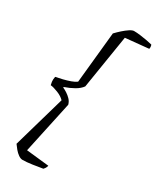

<svg xmlns="http://www.w3.org/2000/svg" viewBox="-239 -866 906 1101"><g transform="rotate(30 214.5 -316.0)"><path d="M116 164Q104 164 89.5 154Q75 144 62.5 129Q50 114 41 101L140 -244Q123 -262 93 -274Q63 -286 43 -288Q41 -296 39 -308.5Q37 -321 41 -342Q62 -346 86.5 -352Q111 -358 133.5 -366Q156 -374 169 -384L203 -723Q219 -740 237.5 -756.5Q256 -773 273.5 -784.5Q291 -796 302 -796Q321 -796 344 -793Q367 -790 389 -786Q411 -782 426 -778Q428 -774 429 -766Q430 -758 428 -751L275 -736L218 -381Q203 -360 175 -344Q147 -328 112 -316V-312Q124 -307 139.5 -297Q155 -287 168 -273.5Q181 -260 186 -241L112 103L262 119Q259 131 254 138Q249 145 246 148Q217 153 180 158.5Q143 164 116 164Z"/></g></svg>

Font: Texturina Medium 12pt ExtraLight
Style: Italic
Weight: 250
Italic angle: -11°
Version: Version 1.002